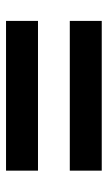

<svg xmlns="http://www.w3.org/2000/svg" viewBox="123 -580 365 652"><g transform="rotate(90 306.0 -254.5)"><path d="M51.5 -308.5V-417H560V-308.5ZM51.5 -92V-200.5H560V-92Z"/></g></svg>

Font: Chivo Medium
Style: Regular
Weight: 500
Designer: Hector Gatti
Foundry: Omnibus-Type
Version: Version 2.002